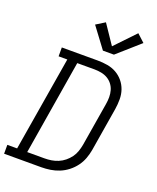

<svg xmlns="http://www.w3.org/2000/svg" viewBox="-187 -1079 962 1180"><g transform="rotate(20 293.5 -489.0)"><path d="M-13 0V-58H51L154 -677H97V-735H332Q365 -735 396.5 -729.5Q428 -724 454.5 -709Q481 -694 500.5 -670.5Q520 -647 530 -618Q540 -589 540 -556.5Q540 -524 535 -492L488 -207Q483 -178 472.5 -149.5Q462 -121 443.5 -96Q425 -71 400 -51.5Q375 -32 346.5 -20.5Q318 -9 288.5 -4.5Q259 0 230 0ZM230 -58Q252 -58 274.5 -61.5Q297 -65 318.5 -74Q340 -83 358.5 -98Q377 -113 391 -132Q405 -151 412.5 -173Q420 -195 424 -217L471 -501Q475 -524 475 -547Q475 -570 469 -591Q463 -612 450 -629Q437 -646 418.5 -657Q400 -668 377.5 -672.5Q355 -677 332 -677H219L117 -58ZM341 -803 241 -937 299 -973 384 -847 509 -978 559 -932 413 -803Z"/></g></svg>

Font: Iosevka Etoile Light Oblique
Style: Regular
Weight: 300
Italic angle: -9°
Designer: Belleve Invis
Foundry: Belleve Invis
Version: Version 15.5.2; ttfautohint (v1.8.4)